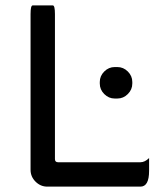

<svg xmlns="http://www.w3.org/2000/svg" viewBox="-20 -694 602 715"><path d="M93.8 -61.5V-641.6Q93.8 -673.8 101.6 -673.8H176.8Q184.6 -673.8 184.6 -641.6V-101.6Q184.6 -89.8 196.3 -89.8H502.9Q519.5 -89.8 535.2 -105.5Q535.2 -89.8 535.2 -57.6Q535.2 1 502.9 1H156.2Q130.9 1 112.3 -17.6Q93.8 -36.1 93.8 -61.5ZM351.6 -382.8V-388.7Q351.6 -411.1 368.2 -427.7Q384.8 -444.3 407.2 -444.3H417Q439.5 -444.3 456.1 -427.7Q472.7 -411.1 472.7 -388.7V-382.8Q472.7 -360.4 456.1 -343.8Q439.5 -327.1 417 -327.1H407.2Q384.8 -327.1 368.2 -343.8Q351.6 -360.4 351.6 -382.8Z"/></svg>

Font: YuPearl-Regular
Style: Regular
Weight: 400
Designer: Max Yao
Foundry: Max-Everyday
Version: Version 1.011; ttfautohint (v1.8.3)